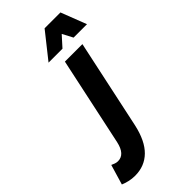

<svg xmlns="http://www.w3.org/2000/svg" viewBox="-430 -800 1063 1063"><g transform="rotate(-45 101.5 -269.0)"><path d="M-144 179 -109 61Q-99 66 -88.5 69.5Q-78 73 -68 73Q-14 73 3 -5L114 -525H251L139 -1Q117 99 67 148Q17 197 -58 197Q-82 197 -105 191.5Q-128 186 -144 179ZM46 -585 165 -735H289L347 -585H242L210 -646L155 -585Z"/></g></svg>

Font: Radio Canada Condensed
Style: Bold Italic
Weight: 700
Width: 3
Italic angle: -12°
Designer: Charles Daoud, Etienne Aubert Bonn, Alexandre Saumier Demers, Jacques Le Bailly
Foundry: Radio-Canada
Version: Version 2.104; ttfautohint (v1.8.4.7-5d5b);gftools[0.9.28.de